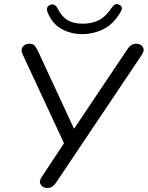

<svg xmlns="http://www.w3.org/2000/svg" viewBox="-20 -930 736 957"><path d="M216 7Q193 7 183 -10Q173 -27 188 -48L299 -216L92 -661Q82 -682 93.5 -697Q105 -712 127 -712Q145 -712 153.5 -701.5Q162 -691 169 -676L349 -288L616 -686Q623 -697 633.5 -704.5Q644 -712 659 -712Q682 -712 692 -695.5Q702 -679 687 -657L259 -19Q252 -9 242 -1Q232 7 216 7ZM389 -760Q333 -760 286.5 -786Q240 -812 218 -867Q206 -896 231 -906Q254 -915 269 -885Q287 -848 316 -830Q345 -812 392 -812Q440 -812 474.5 -830.5Q509 -849 538 -893Q554 -916 573 -907Q597 -897 581 -870Q546 -810 496 -785Q446 -760 389 -760Z"/></svg>

Font: Nunito
Style: Italic
Weight: 400
Italic angle: -9°
Designer: Vernon Adams
Foundry: Vernon Adams
Version: Version 3.601; ttfautohint (v1.8.2.53-6de2)